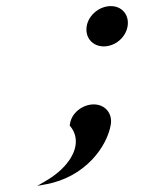

<svg xmlns="http://www.w3.org/2000/svg" viewBox="-20 -469 497 629"><path d="M343 -61C349 -98 324 -127 287 -127C251 -127 213 -99 209 -61C209 -61 208 -59 208 -59C208 -59 209 -57 209 -57C248 -11 225 49 171 95C158 106 142 117 126 126L102 140L129 135C259 112 331 11 343 -61ZM264 -383C258 -346 283 -317 320 -317C357 -317 392 -346 398 -383C404 -420 380 -449 343 -449C306 -449 270 -420 264 -383Z"/></svg>

Font: Charger Monospace
Style: Regular
Weight: 400
Designer: Jasper
Foundry: Cannot Into Space Fonts
Version: Version 0.980